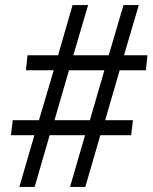

<svg xmlns="http://www.w3.org/2000/svg" viewBox="-20 -734 599 754"><path d="M56 0 115 -203H23L30 -262H133L191 -458H82L88 -517H208L265 -714H326L268 -517H407L465 -714H525L467 -517H559L553 -458H450L393 -262H502L495 -203H374L315 0H255L314 -203H175L116 0ZM194 -262H333L390 -458H251Z"/></svg>

Font: NotoSerif-Italic
Style: Regular
Weight: 400
Italic angle: -12°
Designer: Monotype Design Team
Foundry: Monotype Imaging Inc.
Version: Version 2.007; ttfautohint (v1.8) -l 8 -r 50 -G 200 -x 14 -D